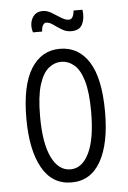

<svg xmlns="http://www.w3.org/2000/svg" viewBox="-52 -740 527 790"><g transform="rotate(-5 211.5 -344.5)"><path d="M212 12Q132 12 90.5 -62Q49 -136 49 -266Q49 -403 92 -471.5Q135 -540 211 -540Q288 -540 331 -472Q374 -404 374 -265Q374 -134 332.5 -61Q291 12 212 12ZM212 -42Q260 -42 288.5 -100Q317 -158 317 -271Q317 -352 303 -399Q289 -446 265 -466Q241 -486 212 -486Q183 -486 159 -466Q135 -446 120.5 -399Q106 -352 106 -270Q106 -158 134.5 -100Q163 -42 212 -42ZM265 -608Q244 -608 226 -619Q208 -630 193 -641Q178 -652 164 -652Q156 -652 150.5 -642Q145 -632 145 -617H107Q97 -650 110.5 -675.5Q124 -701 154 -701Q173 -701 191.5 -689.5Q210 -678 227.5 -667Q245 -656 259 -656Q269 -656 274.5 -666Q280 -676 281 -692H318Q323 -657 311 -632.5Q299 -608 265 -608Z"/></g></svg>

Font: Bricolage Grotesque 12pt Condensed ExtraLight
Style: Regular
Weight: 200
Width: 3
Designer: Mathieu Triay
Foundry: Atelier Triay
Version: Version 1.001; ttfautohint (v1.8.4.7-5d5b);gftools[0.9.33.de